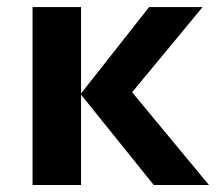

<svg xmlns="http://www.w3.org/2000/svg" viewBox="-20 -527 615 547"><path d="M404.8 -506.8H557.1L356.4 -264.2L575.2 0H418L210.9 -257.3V0H72.8V-506.8H210.9V-260.7Z"/></svg>

Font: Bpm'online Open Sans
Style: Bold
Weight: 700
Foundry: Ascender Corporation
Version: Version 1.10